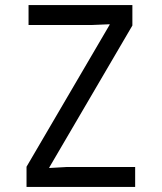

<svg xmlns="http://www.w3.org/2000/svg" viewBox="-20 -740 640 760"><path d="M504 -720V-639L175 -77V-75L245 -79H515V0H85V-80L414 -642V-644L342 -641H93V-720Z"/></svg>

Font: JetBrainsMono NF
Style: Regular
Weight: 400
Monospace: yes
Designer: Philipp Nurullin, Konstantin Bulenkov
Foundry: JetBrains
Version: Version 1.0.2; ttfautohint (v1.8.3)